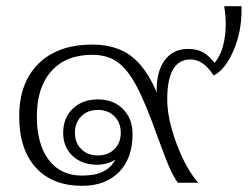

<svg xmlns="http://www.w3.org/2000/svg" viewBox="-20 -590 800 620"><path d="M760 -570V-557Q760 -487 734 -426.5Q708 -366 670 -346Q637 -398 595 -398Q520 -398 520 -269Q520 -207 550 -126.5Q580 -46 620 0H554Q540 -20 527 -49.5Q514 -79 486 -156Q449 -260 419.5 -314.5Q390 -369 357.5 -391Q325 -413 278 -413Q193 -413 146 -360.5Q99 -308 99 -214Q99 -124 137.5 -73.5Q176 -23 245 -23Q287 -23 313 -36Q339 -49 353 -75Q342 -67 325.5 -62.5Q309 -58 294 -58Q245 -58 214.5 -86.5Q184 -115 184 -161Q184 -209 215 -239Q246 -269 296 -269Q346 -269 377 -238Q408 -207 408 -157Q408 -79 364.5 -34.5Q321 10 245 10Q149 10 95.5 -49Q42 -108 42 -214Q42 -323 104.5 -384.5Q167 -446 278 -446Q353 -446 402 -410Q451 -374 486 -292V-300Q486 -362 513 -397Q540 -432 587 -432Q615 -432 634 -422Q653 -412 673 -387Q691 -408 700 -441Q709 -474 709 -513Q709 -538 704 -570ZM370 -161Q370 -194 349.5 -214.5Q329 -235 296 -235Q263 -235 242.5 -214.5Q222 -194 222 -161Q222 -129 242.5 -108.5Q263 -88 296 -88Q329 -88 349.5 -108.5Q370 -129 370 -161Z"/></svg>

Font: Fahkwang ExtraLight
Style: Regular
Weight: 275
Designer: Suppakit Chalermlarp | Katatrad Co.,Ltd.
Foundry: Cadson Demak Co.,Ltd.
Version: Version 1.000; ttfautohint (v1.6)